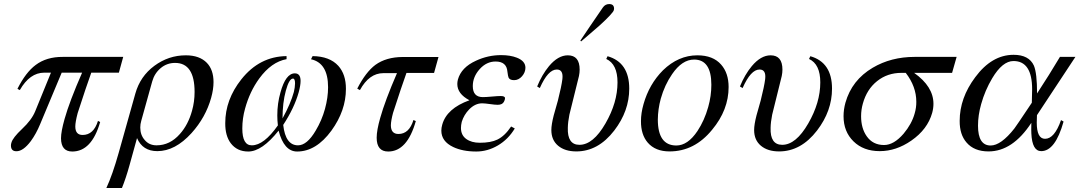

<svg xmlns="http://www.w3.org/2000/svg" viewBox="-20 -731 5347 951"><path d="M432.1 -371.1Q407.7 -303.7 364.7 -170.9Q353 -126.5 353 -104.5Q353 -62.5 389.2 -62.5Q443.8 -62.5 465.3 -132.3L476.1 -126.5Q434.1 19.5 337.9 19.5Q282.7 19.5 282.2 -45.9Q282.2 -79.1 299.8 -141.6Q324.2 -228.5 386.7 -371.1H285.6L178.7 -115.7Q159.2 -68.4 132.8 -32.2Q94.7 18.6 61 18.1Q34.2 18.1 34.2 -10.3Q34.2 -17.6 36.6 -24.4Q43 -48.8 89.8 -92.8Q136.7 -136.7 154.3 -179.7L232.4 -371.1H199.2Q127.4 -371.1 78.1 -284.7L66.4 -291Q107.4 -372.6 156.7 -409.2Q210.4 -449.7 291 -449.2H590.3L568.8 -371.1Z M759.3 17.6Q686.5 17.6 658.7 -46.9L621.6 86.9Q603.5 152.3 584 200.2H506.8Q537.1 135.3 567.9 25.9L650.4 -267.6Q674.3 -353 744.6 -405Q814.9 -457 900.4 -457Q968.3 -457 1004.4 -419.9Q1037.6 -385.7 1037.6 -324.2Q1037.6 -288.6 1025.9 -246.6Q999 -149.9 928.7 -71.8Q847.7 17.6 759.3 17.6ZM847.2 -419.4Q806.6 -419.4 775.9 -393.6Q745.1 -367.7 733.9 -327.6L679.7 -132.8Q674.8 -116.2 674.8 -99.6Q674.8 -62.5 696.3 -38.1Q718.3 -11.2 755.4 -11.2Q821.8 -11.2 871.1 -67.4Q912.1 -113.3 931.2 -182.6Q943.8 -227.1 943.8 -275.4Q943.8 -419.4 847.2 -419.4Z M1451.7 19.5Q1386.7 19.5 1359.9 -84Q1277.8 19.5 1209.5 19.5Q1154.3 19.5 1123 -21.5Q1095.2 -58.6 1095.7 -121.1Q1095.7 -237.3 1175.3 -337.9Q1265.6 -451.7 1399.4 -453.1V-438Q1324.2 -424.3 1264.2 -342.3Q1216.8 -277.3 1193.8 -192.9Q1180.2 -144.5 1180.2 -94.7Q1180.2 -10.7 1227.5 -11.2Q1287.1 -11.2 1356.4 -109.9Q1353.5 -134.3 1353.5 -159.2Q1353.5 -218.8 1369.1 -272.9Q1395 -367.7 1440.4 -367.7Q1468.8 -367.7 1468.8 -330.1Q1468.8 -308.1 1459.5 -273.9Q1437.5 -195.8 1382.8 -112.3Q1394 -11.2 1456.1 -11.2Q1501 -11.2 1543.9 -84.5Q1574.2 -135.3 1589.6 -191.4Q1605 -247.6 1605 -298.8Q1605 -418.9 1520.5 -437.5L1528.3 -453.1Q1612.8 -452.1 1655.8 -404.8Q1693.8 -362.3 1693.4 -290.5Q1693.4 -183.1 1621.6 -84Q1545.9 19.5 1451.7 19.5ZM1431.2 -341.8Q1412.1 -341.8 1395.8 -282Q1379.4 -222.2 1379.4 -144.5Q1419.9 -218.3 1435.5 -275.4Q1440.9 -296.9 1441.4 -317.9Q1441.4 -341.8 1431.2 -341.8Z M1993.2 -369.6Q1969.2 -303.2 1926.8 -171.9Q1916.5 -133.3 1916 -110.8Q1916 -67.4 1953.6 -67.4Q2006.8 -67.4 2027.8 -136.7L2039.6 -131.3Q1997.1 19.5 1902.8 19.5Q1845.7 19.5 1845.7 -48.8Q1845.7 -85.4 1863.3 -147Q1887.2 -232.4 1946.3 -368.7H1878.9Q1808.6 -368.7 1762.7 -284.7L1749.5 -292Q1791.5 -374 1839.4 -409.7Q1892.6 -448.2 1974.1 -448.7H2151.9L2129.9 -369.6Z M2338.9 19.5Q2271.5 19.5 2224.6 -2.9Q2166 -30.8 2166 -84Q2166 -98.1 2170.4 -113.3Q2192.4 -193.8 2305.2 -234.4Q2245.1 -266.1 2245.1 -314.9Q2245.1 -325.2 2248 -336.9Q2264.6 -397 2337.4 -430.2Q2397 -458 2461.9 -458Q2507.8 -458 2540 -445.3Q2582.5 -428.7 2582.5 -395.5Q2582.5 -372.6 2565.7 -353.3Q2548.8 -334 2526.4 -334Q2504.9 -334 2499 -346.7Q2496.1 -353 2493.2 -376.5Q2489.3 -426.3 2434.6 -426.3Q2389.6 -426.3 2355.7 -388.4Q2321.8 -350.6 2321.8 -304.7Q2321.8 -250 2371.6 -250Q2386.7 -250 2416.3 -252.7Q2445.8 -255.4 2460 -255.4Q2481.4 -255.4 2481.4 -244.6Q2481.4 -236.8 2476.1 -227.1Q2468.3 -211.9 2445.3 -211.9Q2431.6 -211.9 2406.2 -215.6Q2380.9 -219.2 2367.7 -219.2Q2333.5 -219.2 2303.7 -189Q2277.8 -162.1 2267.1 -127.4Q2263.2 -110.8 2263.2 -97.2Q2263.2 -61.5 2289.3 -42.7Q2315.4 -23.9 2356.4 -23.9Q2411.1 -23.9 2443.4 -39.6Q2480 -57.1 2511.7 -104.5L2529.8 -94.7Q2497.6 -41 2446.3 -10.7Q2395 19.5 2338.9 19.5Z M2834.5 19Q2778.3 19 2744.6 -9Q2710.9 -37.1 2710.9 -86.9Q2710.9 -113.8 2722.7 -159.7Q2732.9 -196.3 2743.2 -232.4Q2761.2 -303.7 2765.6 -339.4Q2771 -386.7 2737.8 -386.7Q2694.3 -386.7 2653.8 -294.9L2640.6 -302.7Q2664.6 -361.3 2699.2 -403.3Q2744.1 -457 2792.5 -457Q2851.1 -457 2851.1 -386.2Q2851.1 -371.1 2847.7 -354.5Q2837.4 -312 2815.9 -226.1Q2803.2 -176.3 2800.3 -163.1Q2793 -126.5 2792.5 -98.1Q2789.6 -13.7 2850.1 -13.7Q2918 -13.7 2979 -119.6Q3038.6 -222.7 3038.6 -322.8Q3038.6 -413.1 2982.9 -439L2989.3 -452.6Q3096.7 -421.9 3096.7 -292Q3096.7 -181.2 3022.5 -84.5Q2942.9 19 2834.5 19ZM2947.3 -602.5Q2944.3 -600.1 2858.4 -525.9L2854.5 -529.8Q2891.1 -585 2966.3 -694.3Q2978 -710.9 2997.6 -710.9Q3021.5 -710.9 3021.5 -688Q3021.5 -684.1 3020.5 -681.2Q3017.1 -666 2947.3 -602.5Z M3296.4 19Q3226.1 19 3188.5 -24.4Q3154.3 -64 3154.8 -131.3Q3154.8 -170.9 3167.5 -215.3Q3195.3 -314 3263.7 -382.8Q3340.3 -457 3434.1 -457Q3511.7 -457 3551.8 -411.1Q3588.9 -369.1 3588.9 -299.8Q3588.9 -186.5 3507.3 -88.4Q3419.9 19 3296.4 19ZM3418 -436Q3358.4 -436 3309.1 -363.8Q3272 -310.1 3252.9 -242.2Q3238.8 -190.4 3238.3 -138.7Q3238.3 -10.7 3329.6 -10.3Q3386.7 -10.3 3434.6 -82Q3469.2 -134.3 3487.8 -200.7Q3503.4 -255.9 3503.4 -311Q3503.4 -436 3418 -436Z M3838.9 19Q3782.7 19 3749 -9Q3715.3 -37.1 3715.3 -86.9Q3715.3 -113.8 3727.1 -159.7Q3737.3 -196.3 3747.6 -232.4Q3765.6 -303.7 3770 -339.4Q3775.4 -386.7 3742.2 -386.7Q3698.7 -386.7 3658.2 -294.9L3645 -302.7Q3668.9 -361.3 3703.6 -403.3Q3748.5 -457 3796.9 -457Q3855.5 -457 3855.5 -386.2Q3855.5 -371.1 3852.1 -354.5Q3841.8 -312 3820.3 -226.1Q3807.6 -176.3 3804.7 -163.1Q3797.4 -126.5 3796.9 -98.1Q3793.9 -13.7 3854.5 -13.7Q3922.4 -13.7 3983.4 -119.6Q4043 -222.7 4043 -322.8Q4043 -413.1 3987.3 -439L3993.7 -452.6Q4101.1 -421.9 4101.1 -292Q4101.1 -181.2 4026.9 -84.5Q3947.3 19 3838.9 19Z M4507.8 -370.1Q4603.5 -302.2 4603.5 -216.8Q4603.5 -194.8 4597.2 -171.9Q4574.2 -90.3 4494.1 -34.7Q4418.9 17.6 4337.4 17.6Q4256.8 17.6 4207.5 -30.8Q4158.2 -79.1 4158.2 -155.3Q4158.2 -188.5 4167.5 -222.2Q4199.2 -334.5 4302.7 -395.5Q4393.6 -449.2 4510.3 -449.2H4718.3L4695.8 -370.1ZM4466.3 -370.1H4445.3Q4375.5 -370.1 4324.5 -329.3Q4273.4 -288.6 4253.9 -218.3Q4245.1 -187.5 4245.1 -155.3Q4245.1 -95.7 4272.9 -56.2Q4303.2 -12.7 4358.9 -12.7Q4407.2 -12.7 4455.6 -68.8Q4496.1 -117.2 4510.3 -168.5Q4519 -197.8 4518.6 -227.1Q4518.6 -302.2 4466.3 -370.1Z M5137.2 17.6Q5092.3 17.6 5088.4 -70.3Q5087.4 -82 5088.4 -122.6Q4995.6 19 4876.5 19Q4804.7 19 4767.1 -25.4Q4732.9 -64.9 4733.4 -132.3Q4733.4 -245.6 4810.5 -348.6Q4892.6 -459.5 5000.5 -459.5Q5076.7 -459.5 5101.1 -405.8Q5116.7 -368.7 5116.7 -268.1Q5177.7 -361.3 5230 -449.2H5306.6L5116.2 -160.6Q5115.2 -132.8 5115.2 -124Q5115.2 -43.5 5156.2 -43.5Q5203.1 -43.5 5235.4 -136.2L5248 -128.9Q5207 17.6 5137.2 17.6ZM5092.3 -288.6Q5092.3 -428.7 5000 -428.7Q4945.3 -428.7 4894.5 -343.3Q4858.9 -283.7 4839.8 -215.3Q4824.2 -160.2 4824.2 -108.4Q4824.2 -10.3 4886.7 -10.3Q4938 -10.3 5004.4 -94.7Q5009.3 -100.1 5090.8 -222.2Q5092.3 -291.5 5092.3 -288.6Z"/></svg>

Font: Accordance
Style: Italic
Weight: 400
Italic angle: -11°
Version: Version 1.2 (build January 31, 2020) Miklal Software Solutio